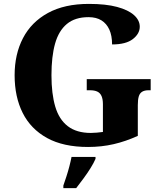

<svg xmlns="http://www.w3.org/2000/svg" viewBox="-20 -744 830 985"><path d="M432 10Q305 10 221.5 -36Q138 -82 96.5 -164.5Q55 -247 55 -358Q55 -466 98 -548.5Q141 -631 226 -677.5Q311 -724 436 -724Q523 -724 580.5 -708.5Q638 -693 667.5 -666.5Q697 -640 697 -607Q697 -571 661.5 -543.5Q626 -516 555 -516Q555 -561 541 -592Q527 -623 500.5 -639.5Q474 -656 434 -656Q365 -656 323 -621Q281 -586 262.5 -520Q244 -454 244 -358Q244 -263 263.5 -197Q283 -131 328 -96.5Q373 -62 446 -62Q461 -62 476.5 -63.5Q492 -65 508 -67V-209Q508 -235 501 -251Q494 -267 479.5 -274Q465 -281 441 -281H425V-338H753V-281H742Q722 -281 709.5 -273.5Q697 -266 692 -249.5Q687 -233 687 -205V-47Q626 -19 563.5 -4.5Q501 10 432 10ZM305 208Q312 188 320.5 162Q329 136 336 109Q343 82 347 61H470V71Q461 92 444.5 118.5Q428 145 408 172Q388 199 371 221H305Z"/></svg>

Font: Noto Serif Tibetan ExtraBold
Style: Regular
Weight: 800
Version: Version 2.103